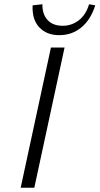

<svg xmlns="http://www.w3.org/2000/svg" viewBox="-20 -881 467 901"><path d="M77 0 219 -658H283L141 0ZM258 -716Q199 -716 164.5 -752.5Q130 -789 133 -856L179 -861Q178 -815 203 -787.5Q228 -760 274 -760Q316 -760 349.5 -785.5Q383 -811 398 -861L427 -856Q406 -789 362 -752.5Q318 -716 258 -716Z"/></svg>

Font: Ysabeau Infant Light
Style: Italic
Weight: 300
Italic angle: -12°
Designer: Christian Thalmann (Catharsis Fonts)
Version: Version 2.001;gftools[0.9.30]; featfreeze: ss01,ss02,lnum